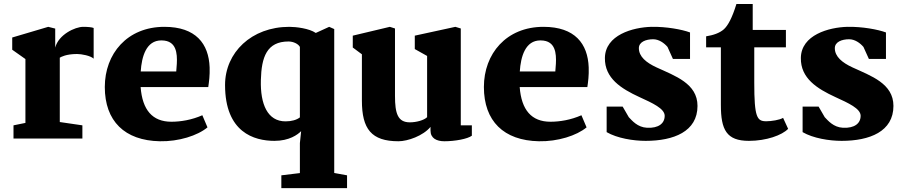

<svg xmlns="http://www.w3.org/2000/svg" viewBox="-20 -697 4544 966"><path d="M47.9 0H394.5V-66.4L280.8 -83V-406.7C286.1 -410.2 312.5 -425.3 367.7 -425.3C390.1 -425.3 435.1 -417 451.2 -401.9V-556.2C442.9 -560.1 421.4 -562 398.4 -562C357.9 -562 274.4 -522.9 257.8 -457.5V-553.2L222.7 -562L41.5 -508.3V-446.8L107.9 -399.9V-78.6L47.9 -66.4Z M507.3 -259.3C507.3 -87.9 606.9 10.3 784.2 13.7C878.9 15.6 974.1 -14.6 1023.9 -56.2L998 -117.2C945.3 -93.8 889.6 -84.5 842.3 -84.5C746.6 -84.5 696.3 -144 687.5 -258.8H1027.8C1031.7 -286.1 1036.1 -317.4 1034.7 -357.9C1030.3 -477.1 965.3 -562 807.1 -562C619.6 -562 507.3 -426.3 507.3 -259.3ZM688 -337.4C692.9 -412.6 715.8 -493.7 791.5 -493.7C812.5 -493.7 827.6 -489.3 839.4 -481C878.9 -453.1 870.6 -385.3 866.7 -337.4Z M1112.3 -269.5C1112.3 -30.8 1258.8 11.7 1360.8 11.7C1435.5 11.7 1477.5 -19.5 1495.1 -37.1L1488.8 22.9V173.8L1395.5 185.1V249.5H1726.1V185.1L1661.6 173.3V-550.8L1636.2 -562L1568.8 -531.2C1535.6 -554.2 1469.2 -562 1435.5 -562C1245.1 -562 1112.3 -432.6 1112.3 -269.5ZM1416.5 -86.4C1326.2 -86.4 1289.1 -172.4 1292.5 -294.4C1295.4 -409.7 1322.3 -488.3 1431.6 -488.3C1456.5 -488.3 1481.4 -475.6 1488.8 -460.9V-106.4C1472.7 -93.8 1447.3 -86.4 1416.5 -86.4Z M1800.8 -190.9C1800.8 -47.9 1848.6 13.7 1984.9 13.7C2031.2 13.7 2108.9 -13.7 2146 -58.6V-40C2146 -1 2177.2 13.7 2215.8 13.7C2269 13.7 2332.5 2 2354 -14.2V-66.4H2298.3V-553.7L2271 -562L2066.9 -517.6V-450.2L2128.9 -415.5V-107.4C2112.8 -91.8 2074.7 -81.5 2042 -81.5C1981.4 -81.5 1967.3 -126 1967.3 -213.9V-553.7L1941.4 -562L1754.9 -517.6V-458L1800.8 -423.8Z M2414.6 -259.3C2414.6 -87.9 2514.2 10.3 2691.4 13.7C2786.1 15.6 2881.3 -14.6 2931.2 -56.2L2905.3 -117.2C2852.5 -93.8 2796.9 -84.5 2749.5 -84.5C2653.8 -84.5 2603.5 -144 2594.7 -258.8H2935.1C2939 -286.1 2943.4 -317.4 2941.9 -357.9C2937.5 -477.1 2872.6 -562 2714.4 -562C2526.9 -562 2414.6 -426.3 2414.6 -259.3ZM2595.2 -337.4C2600.1 -412.6 2623 -493.7 2698.7 -493.7C2719.7 -493.7 2734.9 -489.3 2746.6 -481C2786.1 -453.1 2777.8 -385.3 2773.9 -337.4Z M3032.2 -32.2C3085 -1.5 3166 11.7 3228.5 11.7C3369.6 11.7 3489.3 -35.2 3489.3 -164.1C3489.3 -276.9 3376.5 -314.9 3283.2 -357.9C3231.4 -381.8 3194.3 -412.1 3194.3 -454.6C3194.3 -486.3 3230 -499.5 3266.1 -499.5C3294.9 -499.5 3321.3 -481 3338.4 -460.9L3365.7 -400.4H3451.7V-533.7C3411.6 -548.8 3331.5 -563.5 3257.3 -562C3164.6 -559.6 3024.9 -521.5 3023.4 -405.3C3022 -303.2 3105 -251 3197.3 -208.5C3263.7 -178.2 3323.2 -150.9 3324.2 -115.2C3324.7 -76.2 3293.5 -51.3 3235.4 -54.2C3187 -56.6 3159.7 -90.8 3143.6 -107.4L3112.8 -160.6H3032.2Z M3606.9 -168.5C3606.9 -43.9 3635.3 11.7 3748 11.7C3835.4 11.7 3914.6 -16.6 3945.3 -48.8L3919.9 -104C3902.3 -93.3 3861.3 -86.9 3835 -86.9C3788.6 -86.9 3774.9 -106.4 3774.9 -280.8V-459H3934.1V-546.4H3767.1V-676.8H3685.1C3663.6 -606.9 3642.6 -568.4 3622.1 -549.8C3600.1 -530.3 3568.4 -520 3532.7 -514.2V-459H3606.9Z M4018.1 -32.2C4070.8 -1.5 4151.9 11.7 4214.4 11.7C4355.5 11.7 4475.1 -35.2 4475.1 -164.1C4475.1 -276.9 4362.3 -314.9 4269 -357.9C4217.3 -381.8 4180.2 -412.1 4180.2 -454.6C4180.2 -486.3 4215.8 -499.5 4252 -499.5C4280.8 -499.5 4307.1 -481 4324.2 -460.9L4351.6 -400.4H4437.5V-533.7C4397.5 -548.8 4317.4 -563.5 4243.2 -562C4150.4 -559.6 4010.7 -521.5 4009.3 -405.3C4007.8 -303.2 4090.8 -251 4183.1 -208.5C4249.5 -178.2 4309.1 -150.9 4310.1 -115.2C4310.5 -76.2 4279.3 -51.3 4221.2 -54.2C4172.9 -56.6 4145.5 -90.8 4129.4 -107.4L4098.6 -160.6H4018.1Z"/></svg>

Font: Merriweather
Style: Heavy
Weight: 900
Designer: Eben Sorkin ( eben@eyebytes.com )
Foundry: Sorkin Type Co.
Version: Version 1.003